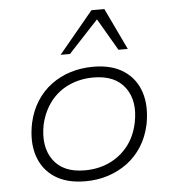

<svg xmlns="http://www.w3.org/2000/svg" viewBox="-54 -802 776 860"><g transform="rotate(-5 334.5 -372.5)"><path d="M296 8Q212 8 158 -27.5Q104 -63 83.5 -126.5Q63 -190 80 -273Q92 -327 119 -369.5Q146 -412 185 -441Q224 -470 272 -485Q320 -500 374 -500Q458 -500 511.5 -464.5Q565 -429 585.5 -366.5Q606 -304 590 -221Q578 -166 551 -123.5Q524 -81 485 -52Q446 -23 398 -7.5Q350 8 296 8ZM297 -41Q358 -41 407.5 -64Q457 -87 491 -129.5Q525 -172 538 -233Q558 -330 513.5 -391Q469 -452 371 -452Q312 -452 262 -429.5Q212 -407 178.5 -364Q145 -321 131 -261Q112 -163 156 -102Q200 -41 297 -41ZM234 -566 389 -753H447L536 -566H494L410 -710L276 -566Z"/></g></svg>

Font: Nunito Sans 7pt SemiExpanded ExtraLight
Style: Italic
Weight: 250
Width: 6
Italic angle: -9°
Designer: Vernon Adams
Foundry: Vernon Adams
Version: Version 3.101;gftools[0.9.27]